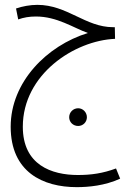

<svg xmlns="http://www.w3.org/2000/svg" viewBox="-20 -500 537 791"><path d="M296 271C345 271 412 265 475 236L458 194C404 214 356 221 301 221C193 221 74 180 74 22C74 -194 287 -333 454 -340L453 -388H446C332 -388 257 -480 134 -480C104 -480 72 -474 46 -465L55 -420C78 -428 100 -432 128 -432C215 -432 281 -386 342 -364C173 -312 24 -162 24 22C24 209 157 271 296 271ZM302 19C322 19 338 3 338 -17C338 -37 322 -54 302 -54C281 -54 265 -37 265 -17C265 3 281 19 302 19Z"/></svg>

Font: Noto Sans Arabic UI XCn Lt
Style: Regular
Weight: 300
Width: 2
Designer: Monotype Design Team, Nadine Chahine and Nizar Qandah
Foundry: Monotype Imaging Inc.
Version: Version 2.010